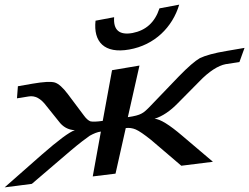

<svg xmlns="http://www.w3.org/2000/svg" viewBox="-159 -759 1072 826"><path d="M283 -239C256 -235 239 -235 230 -237C222 -240 212 -248 202 -262L133 -354C112 -382 93 -399 77 -404C60 -409 28 -407 -19 -399L-82 -388L-86 -336L-36 -344C-8 -349 17 -335 40 -304L93 -238C111 -213 135 -200 163 -199C139 -191 91 -155 20 -93L-139 47L-22 32L144 -110C183 -143 211 -164 227 -175C245 -185 260 -191 275 -193L240 0L338 -12L382 -208C396 -210 411 -208 425 -202C439 -196 461 -181 491 -157L621 -46L757 -63L625 -175C570 -222 530 -247 506 -248C540 -259 573 -281 606 -315L698 -408C740 -452 780 -477 812 -483L871 -492L893 -553L817 -540C762 -531 724 -520 701 -509C680 -497 650 -471 611 -431L490 -305C473 -287 460 -275 449 -270C438 -264 420 -259 391 -255L441 -477L323 -457ZM612 -739 527 -723C507 -662 468 -628 411 -617C355 -607 328 -629 332 -685L252 -670C242 -579 290 -527 397 -546C506 -565 583 -642 612 -739Z"/></svg>

Font: Gamestation Warped
Style: Italic
Weight: 400
Designer: Jonas Hecksher
Foundry: Jonas Hecksher, Playtypeª, e-types AS
Version: Version 1.003